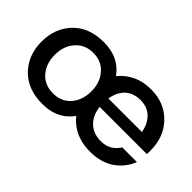

<svg xmlns="http://www.w3.org/2000/svg" viewBox="-61 -734 1022 1022"><g transform="rotate(45 450.5 -222.5)"><path d="M415 -222.7C415 -177.7 402.3 -141 377 -112.3C352.2 -84.3 319 -70.3 277.3 -70.3C236.3 -70.3 203.1 -84.3 177.7 -112.3C152.3 -141 139.6 -177.7 139.6 -222.7C139.6 -267.6 152.3 -304 177.7 -332C203.1 -360.7 236.3 -375 277.3 -375C319 -375 352.2 -360.7 377 -332C402.3 -304 415 -267.6 415 -222.7ZM40 -222.7C40 -154.9 61.2 -99.3 103.5 -55.7C145.8 -12 203.8 9.8 277.3 9.8C345.1 9.8 398.1 -12 436.5 -55.7C441.5 -61.2 446.2 -67 450.6 -73C467.1 -51.9 487.5 -34.4 511.7 -20.5C546.9 -0.3 588.9 9.8 637.7 9.8C690.4 9.8 735.3 -2.6 772.5 -27.3C809.6 -52.7 836.3 -86.3 852.5 -127.9H795.9H760.7H754.9H742.2C731.1 -110.4 717.1 -96.4 700.2 -85.9C683.3 -75.5 662.4 -70.3 637.7 -70.3C596 -70.3 563.2 -84 539.1 -111.3C519.9 -133.6 508.4 -161.6 504.5 -195.3H760.7H805.7H806.6H821.3H859.4C860 -199.9 860.4 -204.4 860.4 -209V-222.7C860.4 -290.4 839.2 -346 796.9 -389.6C754.6 -433.3 699.9 -455.1 632.8 -455.1C585.3 -455.1 544.3 -444.7 509.8 -423.8C486.4 -410.2 466.6 -393.1 450.4 -372.5C446.1 -378.4 441.5 -384.1 436.5 -389.6C398.1 -433.3 345.1 -455.1 277.3 -455.1C203.8 -455.1 145.8 -433.3 103.5 -389.6C61.2 -346 40 -290.4 40 -222.7ZM758 -259.8H505.6C510.1 -289 520.3 -313.4 536.1 -333C558.9 -361 591.1 -375 632.8 -375C673.2 -375 704.4 -361 726.6 -333C742.9 -313.4 753.4 -289 758 -259.8Z"/></g></svg>

Font: Helmet
Style: Regular
Weight: 400
Designer: Carl Enlund
Version: 1.0